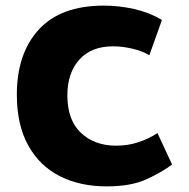

<svg xmlns="http://www.w3.org/2000/svg" viewBox="-20 -660 673 684"><path d="M360 4Q265 4 193 -32.5Q121 -69 80.5 -142Q40 -215 40 -323Q40 -469 118 -554.5Q196 -640 350 -640Q404 -640 457.5 -628Q511 -616 557 -589L512 -463Q488 -478 452 -486.5Q416 -495 383 -495Q305 -495 262.5 -447.5Q220 -400 220 -320Q220 -232 268.5 -186.5Q317 -141 394 -141Q437 -141 475 -154Q513 -167 541 -186L593 -74Q556 -46 501 -21Q446 4 360 4Z"/></svg>

Font: Braah One
Style: Regular
Weight: 400
Designer: Ashish Kumar
Foundry: Ashish Kumar
Version: Version 1.001; ttfautohint (v1.8.4.7-5d5b);gftools[0.9.29]